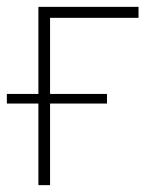

<svg xmlns="http://www.w3.org/2000/svg" viewBox="-30 -540 447 560"><path d="M374 -488H116V-266H282V-238H116V0H82V-238H-10V-266H82V-520H374Z"/></svg>

Font: Raleway-v4020 ExtraLight
Style: Regular
Weight: 275
Designer: Matt McInerney, Pablo Impallari, Rodrigo Fuenzalida
Foundry: Matt McInerney, Pablo Impallari, Rodrigo Fuenzalida
Version: Version 4.020;PS 004.020;hotconv 1.0.88;makeotf.lib2.5.64775